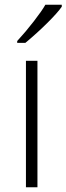

<svg xmlns="http://www.w3.org/2000/svg" viewBox="-20 -786 279 806"><path d="M239.3 -766.1V-757.8Q221.7 -732.4 179.2 -690.2Q136.7 -647.9 86.4 -606H52.2V-613.8Q87.4 -651.9 122.3 -697Q157.2 -742.2 170.4 -766.1ZM137.2 0H88.9V-530.8H137.2Z"/></svg>

Font: Open Sans Hebrew Light
Style: Regular
Weight: 300
Foundry: Ascender Corporation, Yanek Iontef
Version: Version 2.001;PS 002.001;hotconv 1.0.70;makeotf.lib2.5.58329